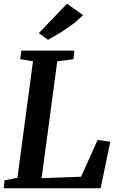

<svg xmlns="http://www.w3.org/2000/svg" viewBox="-20 -1016 639 1036"><path d="M0 0 4.5 -43 74 -56.5 158 -685.5 89 -696.5 95 -743H381L376.5 -696.5L289 -685.5L204.5 -54.5L417.5 -62.5L506.5 -261L575 -251L523 0ZM239 -801 189.5 -837.5 341.5 -996 428 -934.5Q401 -906.5 366.8 -881.2Q332.5 -856 298.8 -835.8Q265 -815.5 239 -801Z"/></svg>

Font: Merriweather 24pt SemiBold
Style: Italic
Weight: 600
Italic angle: -7.8°
Version: Version 2.101